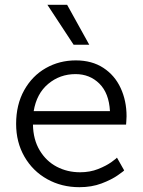

<svg xmlns="http://www.w3.org/2000/svg" viewBox="-20 -766 594 798"><path d="M295 -515Q362 -515 409.5 -484Q457 -453 481.5 -400Q506 -347 506 -283Q506 -272 505 -262Q504 -252 504 -248H117Q118 -186 145 -141Q172 -96 216 -73Q260 -50 313 -50Q354 -50 388 -63.5Q422 -77 444 -93Q466 -109 466 -111L496 -58Q496 -56 469.5 -37.5Q443 -19 402 -3.5Q361 12 310 12Q236 12 176 -21.5Q116 -55 81.5 -115Q47 -175 47 -251Q47 -331 80.5 -391Q114 -451 170.5 -483Q227 -515 295 -515ZM294 -458Q229 -458 180.5 -417.5Q132 -377 120 -304H437Q433 -379 393 -418.5Q353 -458 294 -458ZM351 -580H286L177 -746H259Z"/></svg>

Font: Museo Sans Light
Style: Regular
Weight: 300
Designer: Jos Buivenga
Foundry: Jos Buivenga & Rosetta Type Foundry (extension, remastering)
Version: Version 3.600;PS 1.000;hotconv 1.0.88;makeotf.lib2.5.647800;